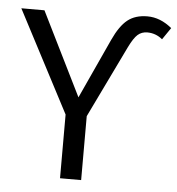

<svg xmlns="http://www.w3.org/2000/svg" viewBox="-51 -748 735 796"><g transform="rotate(5 316.5 -350.0)"><path d="M228 0V-265.1L6.8 -688H103L274.9 -340.8L389.2 -589.8Q416.5 -649.4 448.5 -674.8Q480.5 -700.2 530.8 -700.2Q584.5 -700.2 632.8 -660.2L599.1 -610.8Q571.3 -633.8 536.1 -633.8Q512.7 -633.8 496.3 -619.4Q480 -605 460.9 -565.9L315.9 -266.1V0Z"/></g></svg>

Font: Fira Sans Book
Style: Regular
Weight: 350
Designer: Carrois Corporate & Edenspiekermann AG
Foundry: Carrois Corporate GbR & Edenspiekermann AG
Version: Version 4.203;PS 004.203;hotconv 1.0.88;makeotf.lib2.5.64775